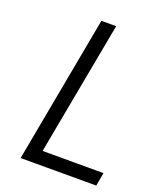

<svg xmlns="http://www.w3.org/2000/svg" viewBox="-138 -822 744 906"><g transform="rotate(20 234.0 -369.5)"><path d="M76.2 0 212.9 -738.8H287.1L162.1 -66.9H467.8L456.1 0Z"/></g></svg>

Font: Involve
Style: Italic
Weight: 400
Italic angle: -10.5°
Designer: Stefan Peev
Foundry: Context Ltd.
Version: Version 1.001